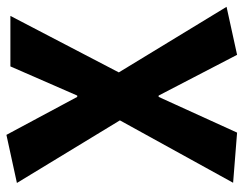

<svg xmlns="http://www.w3.org/2000/svg" viewBox="-98 -450 737 580"><g transform="rotate(-90 270.0 -159.5)"><path d="M159.9 188.7 8.4 176.7 196.9 -165.3 7.8 -476.4 153.1 -508.1 267.8 -294.2H271.8L359.9 -496.1H512.5L341.8 -168.6L539.9 156.9L394.9 188.7L271.8 -48.3H267.8Z"/></g></svg>

Font: Source Sans Variable
Style: Regular
Weight: 200
Designer: Paul D. Hunt
Foundry: Adobe Systems Incorporated
Version: Version 3.006;hotconv 1.0.111;makeotfexe 2.5.65597